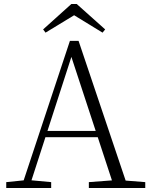

<svg xmlns="http://www.w3.org/2000/svg" viewBox="-20 -933 747 953"><path d="M361 -913 502 -787 489 -771 324 -872H372L206 -771L194 -787L334 -913ZM11 0V-29L109 -39H126L234 -29V0ZM85 0 327 -730H370L616 0H548L324 -682H344L340 -668L124 0ZM192 -252 194 -283H493L495 -252ZM421 0V-29L554 -39H574L701 -29V0Z"/></svg>

Font: Noto Serif HK ExtraLight
Style: Regular
Weight: 200
Designer: Ryoko NISHIZUKA 西塚涼子 (kana & ideographs); Frank Grießhammer (Latin, Greek & Cyrillic); Wenlong ZHANG 张文龙 (bopomofo); San
Foundry: Adobe
Version: Version 2.002-H1;hotconv 1.1.0;makeotfexe 2.6.0